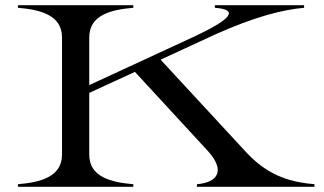

<svg xmlns="http://www.w3.org/2000/svg" viewBox="-20 -720 1247 740"><path d="M930 -132 599 -490 811 -588C961 -655 1070 -683 1152 -690V-700H808V-690C899 -683 876 -649 735 -582L324 -392V-576C324 -663 410 -683 494 -690V-700H49V-690C133 -683 219 -663 219 -576V-124C219 -37 133 -17 49 -10V0H494V-10C410 -17 324 -37 324 -124V-362L500 -443L783 -136C848 -63 821 -17 739 -10V0H1192V-10C1113 -17 1020 -35 930 -132Z"/></svg>

Font: Sprat Extended
Style: Regular
Weight: 400
Width: 9
Designer: Ethan Nakache
Foundry: Collletttivo
Version: Version 2.000;Glyphs 3.2 (3217)